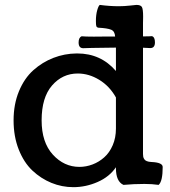

<svg xmlns="http://www.w3.org/2000/svg" viewBox="-20 -753 696 786"><path d="M454.6 -226.6V-354Q428.7 -400.4 386.2 -426.3Q343.8 -452.1 298.3 -452.1Q235.8 -452.1 193.1 -403.1Q150.4 -354 150.4 -260.3Q150.4 -170.4 196.3 -120.1Q242.2 -69.8 305.2 -69.8Q332.5 -69.8 358.9 -79.8Q385.3 -89.8 406.7 -108.9Q428.2 -127.9 441.4 -158.4Q454.6 -189 454.6 -226.6ZM454.6 -558.1Q324.2 -556.6 320.8 -555.7Q301.8 -555.7 301.8 -579.1Q301.8 -599.6 314.5 -604.5Q327.6 -603 364.3 -603Q366.2 -603 397.5 -603.3Q428.7 -603.5 451.2 -603.5Q450.2 -625 435.1 -631.3Q419.9 -637.7 382.3 -639.6Q376 -641.1 374.3 -646Q372.6 -650.9 372.6 -667Q372.6 -691.9 377.9 -710.9Q383.3 -730 388.7 -732.9Q428.7 -727.5 466.3 -727.5Q488.3 -727.5 512.7 -730.2Q537.1 -732.9 538.6 -732.9Q555.7 -732.9 560.8 -724.4Q565.9 -715.8 565.9 -685.1Q565.9 -681.6 565.7 -672.6Q565.4 -663.6 565.4 -658.2V-604Q594.2 -604 602.1 -605Q614.3 -601.1 614.3 -579.6Q614.3 -556.2 595.2 -556.2Q594.2 -556.6 565.4 -557.6V-122.6Q565.4 -115.7 566.4 -111.1Q567.4 -106.4 570.6 -101.3Q573.7 -96.2 581.1 -93.3Q588.4 -90.3 600.1 -89.8Q646 -87.9 646 -69.3Q646 -10.7 629.4 3.9Q602.5 0 571.3 0Q527.3 0 485.4 3.9Q454.6 -10.3 454.6 -64V-68.4Q428.2 -29.3 379.9 -8.1Q331.5 13.2 280.3 13.2Q233.4 13.2 190.4 -4.4Q147.5 -22 112.5 -54.9Q77.6 -87.9 56.6 -141.1Q35.6 -194.3 35.6 -260.3Q35.6 -326.2 57.6 -379.4Q79.6 -432.6 116.5 -465.6Q153.3 -498.5 198.7 -516.1Q244.1 -533.7 293.5 -534.2H296.4Q392.6 -534.2 454.6 -462.4Z"/></svg>

Font: Coustard
Style: Regular
Weight: 400
Foundry: vernon adams
Version: Version 1.001